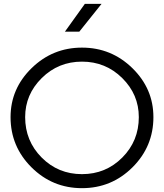

<svg xmlns="http://www.w3.org/2000/svg" viewBox="-20 -972 854 1000"><path d="M393 -807H318L422 -952H509ZM779 -362Q779 -209 670 -100.5Q561 8 407 8Q253 8 144 -100.5Q35 -209 35 -362Q35 -510 144.5 -617Q254 -724 407 -724Q560 -724 669.5 -617Q779 -510 779 -362ZM703 -362Q703 -480 616.5 -565.5Q530 -651 407 -651Q284 -651 197.5 -565.5Q111 -480 111 -362Q111 -238 197 -151.5Q283 -65 407 -65Q531 -65 617 -151.5Q703 -238 703 -362Z"/></svg>

Font: Arcon
Style: Regular
Weight: 400
Designer: M. Zarth
Foundry: martin zarth - visuelle & digitale kommunikation
Version: Version 1.131;PS 001.131;hotconv 1.0.70;makeotf.lib2.5.58329